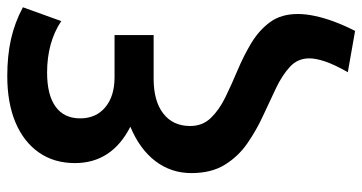

<svg xmlns="http://www.w3.org/2000/svg" viewBox="-254 -521 996 528"><g transform="rotate(-90 244.0 -257.0)"><path d="M423 221.5 309.5 201.5Q330.5 164.5 339 139Q347.5 113.5 347.5 95.5Q347.5 64 324.8 42.8Q302 21.5 266 4.2Q230 -13 189.8 -31.5Q149.5 -50 113.5 -75Q77.5 -100 54.8 -137Q32 -174 32 -228.5Q32 -284.5 65 -327.8Q98 -371 159.5 -396.5Q59.5 -447.5 59.5 -549Q59.5 -606.5 88.8 -648.2Q118 -690 171.5 -712.5Q225 -735 299 -735Q354.5 -735 400.2 -724.8Q446 -714.5 488 -692L450 -586.5Q421 -606 385.2 -615.8Q349.5 -625.5 308.5 -625.5Q247 -625.5 214.8 -602.2Q182.5 -579 182.5 -534.5Q182.5 -491 213 -465.5Q243.5 -440 295.5 -440H411.5V-332.5H291.5Q230 -332.5 195.8 -306Q161.5 -279.5 161.5 -232Q161.5 -198 183.8 -175Q206 -152 241 -135Q276 -118 315.2 -101.5Q354.5 -85 389.8 -63.8Q425 -42.5 447.2 -12.2Q469.5 18 469.5 64Q469.5 85.5 464.2 110.5Q459 135.5 448.8 163.2Q438.5 191 423 221.5Z"/></g></svg>

Font: Geologica Medium
Style: Regular
Weight: 500
Designer: Sindre Bremnes, Frode Helland
Foundry: Monokrom Skriftforlag AS
Version: Version 1.010;gftools[0.9.28]